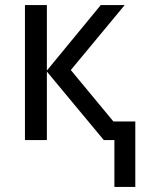

<svg xmlns="http://www.w3.org/2000/svg" viewBox="-20 -556 571 762"><path d="M434 186H517V-74H430L261 -278L475 -536H380L166 -276V-536H79V0H166V-272L392 0H434Z"/></svg>

Font: Noto Sans Thai
Style: Regular
Weight: 400
Designer: Monotype Design Team
Foundry: Monotype Imaging Inc.
Version: Version 1.901